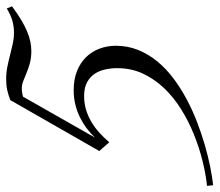

<svg xmlns="http://www.w3.org/2000/svg" viewBox="-171 -564 699 611"><g transform="rotate(-90 178.5 -258.5)"><path d="M3.4 -292 165.5 -575.2Q181.6 -581.5 197.3 -585Q212.9 -588.4 232.4 -588.4Q252.9 -588.4 272 -584.5Q291 -580.6 309.1 -575.9Q327.1 -571.3 345 -567.4Q362.8 -563.5 381.3 -563.5Q399.4 -563.5 417.7 -568.6Q436 -573.7 457 -586.4L463.9 -569.8Q440.9 -552.7 421.4 -541Q401.9 -529.3 384.5 -522Q367.2 -514.6 351.8 -511.5Q336.4 -508.3 321.8 -508.3Q299.8 -508.3 283 -512.9Q266.1 -517.6 252.2 -523.4Q238.3 -529.3 226.3 -533.9Q214.4 -538.6 202.6 -538.6Q189.5 -538.6 176.3 -534.7L46.4 -306.2Q59.1 -319.3 74.7 -331.3Q90.3 -343.3 109.1 -352.8Q127.9 -362.3 149.9 -367.9Q171.9 -373.5 196.8 -373.5Q231.9 -373.5 258.3 -362.8Q284.7 -352.1 302.5 -333.7Q320.3 -315.4 329.3 -291Q338.4 -266.6 338.4 -239.7Q338.4 -201.7 325 -168.5Q311.5 -135.3 288.6 -107.4Q265.6 -79.6 234.9 -56.4Q204.1 -33.2 168.9 -14.4Q133.8 4.4 96.4 18.8Q59.1 33.2 22.9 43.7Q-13.2 54.2 -46.1 60.8Q-79.1 67.4 -105.5 70.3L-107.4 50.8Q-69.8 46.9 -27.6 36.4Q14.6 25.9 56.4 9Q98.1 -7.8 136.2 -31.5Q174.3 -55.2 203.4 -85.7Q232.4 -116.2 249.8 -153.3Q267.1 -190.4 267.1 -234.9Q267.1 -253.4 263.2 -272.2Q259.3 -291 249.5 -306.2Q239.7 -321.3 222.4 -330.8Q205.1 -340.3 178.2 -340.3Q155.3 -340.3 135 -334.2Q114.7 -328.1 96.4 -317.4Q78.1 -306.6 62 -292Q45.9 -277.3 31.2 -260.3Z"/></g></svg>

Font: Dynalight
Style: Regular
Weight: 400
Version: Version 1.000